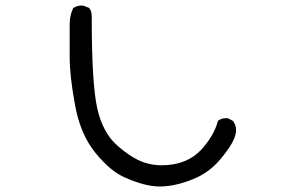

<svg xmlns="http://www.w3.org/2000/svg" viewBox="-20 -672 1040 697"><path d="M560 5Q507 5 435 -27Q382 -49 326.5 -117Q271 -185 252 -293Q233 -396 233 -466V-585Q233 -617 246 -643Q260 -652 278 -652Q283 -652 304 -643Q313 -631 313 -613V-606Q313 -368 333 -279Q353 -190 405.5 -144Q458 -98 501 -83Q533 -72 566 -72Q658 -72 711 -129Q758 -181 771 -233Q783 -243 801 -243H807L826 -233Q837 -218 837 -199Q837 -161 780 -94Q736 -41 669 -17Q610 5 560 5Z"/></svg>

Font: Xiaolai Mono SC
Style: Regular
Weight: 400
Monospace: yes
Designer: LXGW / Nozomi Seto
Version: Version 3.113;September 30, 2024